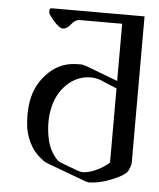

<svg xmlns="http://www.w3.org/2000/svg" viewBox="-50 -711 634 766"><g transform="rotate(5 267.0 -327.5)"><path d="M411.6 -74.2Q411.6 -74.2 411.6 -371.1Q397 -376.5 375.7 -385.7Q354.5 -395 343.8 -399.4Q329.6 -403.8 318.8 -405.3Q312.5 -405.8 306.2 -405.8Q237.3 -405.8 190.4 -343.3Q158.7 -299.3 153.3 -232.4Q152.8 -222.7 152.8 -212.9Q152.8 -178.7 160.6 -143.6Q170.9 -98.6 199.7 -67.9Q208.5 -59.1 219.2 -55.7Q236.3 -48.8 253.4 -42.5Q270.5 -36.1 287.1 -30.3Q297.9 -26.4 307.6 -26.4Q332.5 -27.3 362.5 -41.7Q392.6 -56.2 411.6 -74.2ZM411.6 -629.9H243.2Q224.1 -629.9 209 -610.6Q193.8 -591.3 178.7 -590.3H177.2Q163.6 -590.3 141.1 -615.7Q117.7 -642.6 117.7 -649.9V-657.7Q117.7 -667 127 -667H498V-80.1Q498 -71.3 488.3 -49.6Q478.5 -27.8 411.1 -2.9Q373 10.7 337.4 12.2Q329.6 12.2 319.8 8.8Q250 -16.6 167 -47.9Q152.8 -52.7 143.6 -60.5Q115.7 -81.5 101.1 -104Q76.2 -144 70.3 -184.6Q66.9 -207.5 66.9 -232.4Q66.9 -251 68.8 -271Q76.2 -346.7 124.5 -398.4Q173.3 -451.2 240.2 -453.6Q247.6 -454.1 260.3 -454.1Q271 -454.1 285.2 -448.7L411.6 -400.9Z"/></g></svg>

Font: Caudex
Style: Regular
Weight: 400
Version: Version 1.04